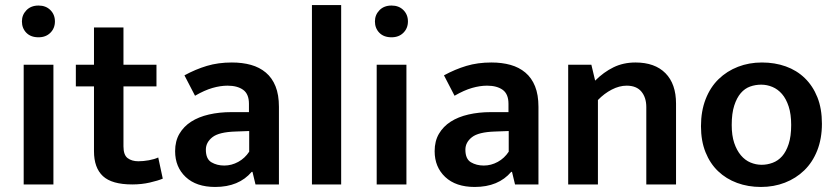

<svg xmlns="http://www.w3.org/2000/svg" viewBox="-20 -732 3318 762"><path d="M74 0V-475H192V0ZM133 -584Q102 -584 84.5 -602Q67 -620 67 -647Q67 -673 85 -691.5Q103 -710 133 -710Q162 -710 180 -692Q198 -674 198 -647Q198 -620 180 -602Q162 -584 133 -584Z M601 -389H470V-151Q470 -117 486.5 -104.5Q503 -92 529 -92Q549 -92 571 -96Q593 -100 608 -107L626 -23Q607 -15 574.5 -7.5Q542 0 505 0Q424 0 388.5 -33Q353 -66 353 -132V-389H281V-475H353V-623H470V-475H601Z M712 -433Q756 -457 801 -470.5Q846 -484 900 -484Q942 -484 976 -474.5Q1010 -465 1035 -444Q1060 -423 1073.5 -389.5Q1087 -356 1087 -308V0H994L982 -50H979Q928 10 834 10Q759 10 717 -29.5Q675 -69 675 -132Q675 -172 692 -201Q709 -230 738.5 -249Q768 -268 809 -277.5Q850 -287 898 -287H968V-320Q968 -359 945 -375.5Q922 -392 883 -392Q855 -392 823.5 -383Q792 -374 754 -352ZM969 -212 915 -210Q849 -208 823 -187.5Q797 -167 797 -138Q797 -101 819 -88Q841 -75 870 -75Q899 -75 925.5 -89.5Q952 -104 969 -130Z M1218 0V-712H1334V0Z M1475 0V-475H1593V0ZM1534 -584Q1503 -584 1485.5 -602Q1468 -620 1468 -647Q1468 -673 1486 -691.5Q1504 -710 1534 -710Q1563 -710 1581 -692Q1599 -674 1599 -647Q1599 -620 1581 -602Q1563 -584 1534 -584Z M1742 -433Q1786 -457 1831 -470.5Q1876 -484 1930 -484Q1972 -484 2006 -474.5Q2040 -465 2065 -444Q2090 -423 2103.5 -389.5Q2117 -356 2117 -308V0H2024L2012 -50H2009Q1958 10 1864 10Q1789 10 1747 -29.5Q1705 -69 1705 -132Q1705 -172 1722 -201Q1739 -230 1768.5 -249Q1798 -268 1839 -277.5Q1880 -287 1928 -287H1998V-320Q1998 -359 1975 -375.5Q1952 -392 1913 -392Q1885 -392 1853.5 -383Q1822 -374 1784 -352ZM1999 -212 1945 -210Q1879 -208 1853 -187.5Q1827 -167 1827 -138Q1827 -101 1849 -88Q1871 -75 1900 -75Q1929 -75 1955.5 -89.5Q1982 -104 1999 -130Z M2353 0H2235V-475H2327L2342 -412Q2376 -446 2415 -465Q2454 -484 2502 -484Q2579 -484 2621 -441.5Q2663 -399 2663 -321V0H2545V-307Q2545 -345 2525.5 -368.5Q2506 -392 2467 -392Q2438 -392 2408 -376.5Q2378 -361 2353 -335Z M3242 -241Q3242 -182 3223.5 -135Q3205 -88 3172 -56Q3139 -24 3095 -7Q3051 10 3000 10Q2949 10 2905.5 -6Q2862 -22 2830 -52.5Q2798 -83 2780 -128Q2762 -173 2762 -231Q2762 -291 2780.5 -338.5Q2799 -386 2832 -418Q2865 -450 2909 -467Q2953 -484 3004 -484Q3055 -484 3098.5 -468.5Q3142 -453 3174 -422Q3206 -391 3224 -346Q3242 -301 3242 -241ZM3120 -236Q3120 -279 3110 -309.5Q3100 -340 3083.5 -359Q3067 -378 3045.5 -387Q3024 -396 3001 -396Q2978 -396 2957 -388.5Q2936 -381 2920 -362.5Q2904 -344 2894 -313Q2884 -282 2884 -236Q2884 -194 2894 -164.5Q2904 -135 2920.5 -115.5Q2937 -96 2958.5 -87Q2980 -78 3003 -78Q3025 -78 3046.5 -86Q3068 -94 3084 -112Q3100 -130 3110 -160.5Q3120 -191 3120 -236Z"/></svg>

Font: Mukta SemiBold
Style: Regular
Weight: 600
Designer: Girish Dalvi and Yashodeep Gholap
Foundry: Ek Type
Version: Version 2.538;PS 1.002;hotconv 16.6.51;makeotf.lib2.5.65220;